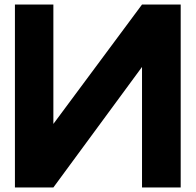

<svg xmlns="http://www.w3.org/2000/svg" viewBox="-20 -829 865 849"><path d="M46 -809H216V-281L608 -809H779V0H608V-533L216 0H46Z"/></svg>

Font: Neutral Face
Style: Bold
Weight: 700
Designer: Vadym Aksieiev
Version: Version 1.039;Fontself Maker 3.5.7